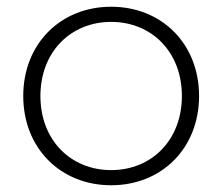

<svg xmlns="http://www.w3.org/2000/svg" viewBox="-20 -546 660 570"><path d="M310 4C160 4 49 -106 49 -261C49 -416 160 -526 310 -526C460 -526 571 -416 571 -261C571 -106 460 4 310 4ZM310 -41C430 -41 520 -130 520 -261C520 -392 430 -481 310 -481C190 -481 100 -392 100 -261C100 -130 190 -41 310 -41Z"/></svg>

Font: TamingNoise
Style: Regular
Weight: 500
Designer: Julieta Ulanovsky
Foundry: Julieta Ulanovsky
Version: ""